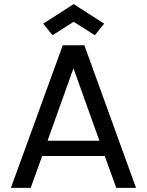

<svg xmlns="http://www.w3.org/2000/svg" viewBox="-20 -913 714 933"><path d="M489 -155H185L129 0H33L285 -693H390L641 0H545ZM337 -581 211 -229H463ZM486 -798 441 -742 338 -807 235 -742 190 -798 338 -893Z"/></svg>

Font: Poppins
Style: Regular
Weight: 400
Designer: Ninad Kale (Devanagari), Jonny Pinhorn (Latin)
Foundry: Indian Type Foundry
Version: Version 3.002 2017